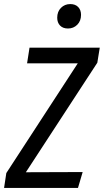

<svg xmlns="http://www.w3.org/2000/svg" viewBox="-35 -923 510 943"><path d="M-15 0 -4 -73 347 -612H98L110 -689H455L443 -615L92 -77L371 -78L348 0ZM246 -836Q246 -866 264.5 -884.5Q283 -903 310 -903Q335 -903 349 -888.5Q363 -874 363 -850Q363 -820 344.5 -801.5Q326 -783 299 -783Q274 -783 260 -797.5Q246 -812 246 -836Z"/></svg>

Font: Fira Sans Extra Condensed
Style: Italic
Weight: 400
Width: 3
Italic angle: -8°
Designer: Carrois Corporate & Edenspiekermann AG
Foundry: Carrois Corporate GbR & Edenspiekermann AG
Version: Version 4.203